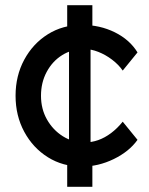

<svg xmlns="http://www.w3.org/2000/svg" viewBox="-20 -720 575 740"><path d="M40 -351Q40 -428 73.5 -490Q107 -552 164.5 -588Q222 -624 295 -624Q365 -624 422.5 -595.5Q480 -567 510 -518L453 -448Q437 -471 412 -490Q387 -509 359 -520Q331 -531 305 -531Q257 -531 219.5 -507.5Q182 -484 160 -443Q138 -402 138 -351Q138 -300 161 -259.5Q184 -219 222 -195Q260 -171 306 -171Q333 -171 358.5 -180Q384 -189 408 -207Q432 -225 453 -251L510 -181Q478 -136 418.5 -107Q359 -78 295 -78Q222 -78 164.5 -114Q107 -150 73.5 -212Q40 -274 40 -351ZM239 0V-108L246 -145V-563L239 -606V-700H336V-605L329 -572V-141L336 -107V0Z"/></svg>

Font: Our Lexend
Style: Regular
Weight: 400
Designer: Bonnie Shaver-Troup, Thomas Jockin
Foundry: Lexend
Version: Version 1.007